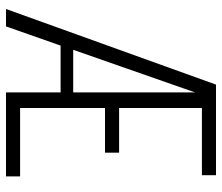

<svg xmlns="http://www.w3.org/2000/svg" viewBox="-70 -670 740 640"><g transform="rotate(90 300.0 -350.0)"><path d="M10 0 262 -700H564V-653H340V-377H489V-330H340V-47H568V0H288V-182H132L68 0ZM146 -224H288V-630Z"/></g></svg>

Font: Red Hat Mono VF Light
Style: Regular
Weight: 300
Monospace: yes
Designer: Pentagram, MCKL
Foundry: Pentagram, MCKL
Version: Version 1.023